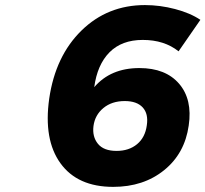

<svg xmlns="http://www.w3.org/2000/svg" viewBox="-20 -728 809 756"><path d="M173.8 -339.8Q198.2 -507.3 300.8 -607.7Q403.3 -708 550.8 -708Q609.9 -708 669.4 -692.4Q729 -676.8 769 -649.9L683.1 -525.9Q627 -570.8 542 -570.8Q459.5 -570.8 411.1 -522Q362.8 -473.1 351.1 -384.8Q415.5 -460 528.8 -460Q632.3 -460 685.3 -398.2Q738.3 -336.4 723.1 -233.9Q707.5 -123.5 626.2 -57.9Q544.9 7.8 425.8 7.8Q285.2 7.8 218 -85.2Q150.9 -178.2 173.8 -339.8ZM348.1 -231.9Q342.8 -189.9 365.5 -161.9Q388.2 -133.8 439 -133.8Q487.8 -133.8 519.8 -160.4Q551.8 -187 558.1 -234.9Q564.9 -279.8 542 -304.9Q519 -330.1 471.2 -330.1Q420.4 -330.1 387.2 -302.7Q354 -275.4 348.1 -231.9Z"/></svg>

Font: Trueno
Style: Bold Italic
Weight: 700
Designer: Julieta Ulanovsky
Foundry: Julieta Ulanovsky
Version: Version 3.001b | FøM Fix